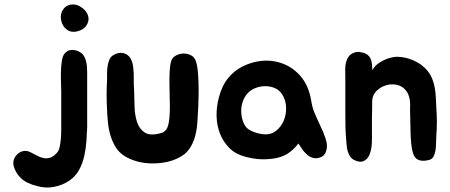

<svg xmlns="http://www.w3.org/2000/svg" viewBox="-20 -632 2015 859"><path d="M330 -493Q300 -484 279 -499.5Q258 -515 253 -544Q250 -565 257.5 -581Q265 -597 278.5 -605Q292 -613 310 -612Q328 -611 346 -598Q363 -586 370.5 -570.5Q378 -555 375.5 -540Q373 -525 362 -512Q351 -499 330 -493ZM370 -309Q370 -297 370 -264Q370 -231 370 -192.5Q370 -154 370 -118Q370 -82 370 -63Q369 -33 366.5 1Q364 35 356.5 68Q349 101 333 129.5Q317 158 289 177Q257 198 219 204.5Q181 211 145 200Q123 195 102.5 185Q82 175 68 159Q50 140 42 113.5Q34 87 52 64Q64 49 81.5 44.5Q99 40 116 49Q132 57 147 65Q162 73 177 75.5Q192 78 207 72.5Q222 67 237 49Q244 40 247.5 23Q251 6 252.5 -14.5Q254 -35 254 -55.5Q254 -76 254 -92Q254 -114 254 -129.5Q254 -145 254 -158.5Q254 -172 254 -186.5Q254 -201 254 -222Q254 -234 253 -258Q252 -282 252.5 -308.5Q253 -335 256.5 -358Q260 -381 268 -391Q281 -408 301.5 -408.5Q322 -409 339 -398Q350 -391 356 -380.5Q362 -370 365 -358Q368 -346 369 -333.5Q370 -321 370 -309Z M867 -152Q865 -119 863 -85.5Q861 -52 852.5 -21Q844 10 826.5 35Q809 60 777 75Q749 89 717 94.5Q685 100 653 99Q621 98 591 89.5Q561 81 537 66Q513 51 498 27Q483 3 474.5 -25Q466 -53 463 -83Q460 -113 459 -139Q455 -208 459 -275Q459 -288 459 -304.5Q459 -321 461.5 -337Q464 -353 470 -366.5Q476 -380 490 -387Q520 -403 545.5 -389Q571 -375 576 -331Q579 -308 578.5 -280Q578 -252 580 -229Q581 -195 582 -155.5Q583 -116 593.5 -85Q604 -54 628.5 -38.5Q653 -23 702 -37Q725 -44 732.5 -72Q740 -100 740 -155Q740 -179 739 -208Q738 -237 738 -265.5Q738 -294 739.5 -318.5Q741 -343 745 -356Q750 -374 766 -383Q782 -392 800 -392.5Q818 -393 834 -385Q850 -377 856 -359Q862 -343 864.5 -318.5Q867 -294 868 -265.5Q869 -237 868.5 -207.5Q868 -178 867 -152Z M1066 -335Q1096 -350 1129 -356.5Q1162 -363 1194.5 -359.5Q1227 -356 1257 -342.5Q1287 -329 1313 -304Q1339 -278 1353 -247Q1367 -216 1373 -178Q1377 -152 1386 -130Q1395 -108 1405.5 -86Q1416 -64 1425.5 -42Q1435 -20 1441 4Q1446 27 1437.5 48.5Q1429 70 1403 75Q1388 78 1374.5 72.5Q1361 67 1350 56.5Q1339 46 1330.5 33.5Q1322 21 1315 10Q1292 40 1265 56.5Q1238 73 1200 78Q1168 82 1139 80Q1110 78 1077 69Q1034 58 1006.5 30.5Q979 3 964.5 -33.5Q950 -70 949 -112Q948 -154 959 -195Q973 -249 1001 -283Q1029 -317 1066 -335ZM1091 -218Q1077 -204 1069 -185Q1061 -166 1059.5 -145Q1058 -124 1063 -103Q1068 -82 1079 -66Q1089 -52 1113 -42.5Q1137 -33 1163 -31Q1193 -29 1215.5 -47Q1238 -65 1249.5 -92.5Q1261 -120 1260 -151.5Q1259 -183 1243 -209Q1231 -228 1211.5 -237Q1192 -246 1170 -246.5Q1148 -247 1126.5 -239.5Q1105 -232 1091 -218Z M1525 -271Q1525 -294 1524.5 -320Q1524 -346 1533 -367Q1541 -386 1559.5 -394.5Q1578 -403 1596 -398Q1614 -395 1624 -387Q1634 -379 1638.5 -368.5Q1643 -358 1644 -344.5Q1645 -331 1646 -318Q1656 -336 1671 -347Q1686 -358 1702 -365Q1718 -372 1732.5 -375Q1747 -378 1755 -378Q1793 -378 1830.5 -361.5Q1868 -345 1893 -315Q1907 -297 1914.5 -277.5Q1922 -258 1925.5 -237Q1929 -216 1930 -194.5Q1931 -173 1932 -151Q1937 -87 1932 -24Q1931 -11 1931 6Q1931 23 1928.5 39.5Q1926 56 1919.5 68.5Q1913 81 1898 84Q1877 89 1863.5 86.5Q1850 84 1842 77Q1834 70 1830 59Q1826 48 1823 34Q1821 23 1819.5 8.5Q1818 -6 1817.5 -21Q1817 -36 1816.5 -50.5Q1816 -65 1816 -77Q1816 -96 1815 -119Q1814 -142 1815 -162Q1815 -209 1790.5 -233.5Q1766 -258 1724 -254Q1692 -250 1668 -228.5Q1644 -207 1645 -173Q1645 -160 1645 -149Q1645 -138 1644.5 -127Q1644 -116 1644 -103Q1644 -90 1644 -74Q1644 -41 1644 -4.5Q1644 32 1635 55Q1627 79 1608 88Q1589 97 1563 83Q1552 77 1545.5 66.5Q1539 56 1535.5 44Q1532 32 1531 19.5Q1530 7 1529 -4Q1526 -37 1525.5 -65.5Q1525 -94 1525 -127Z"/></svg>

Font: BM JUA
Style: Regular
Weight: 400
Designer: BONGJIN KIM, JAEHYUN KEUM, JUHEE TAE
Foundry: WOOWA BROTHERS Corporation.
Version: Version 1.100